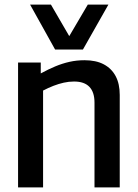

<svg xmlns="http://www.w3.org/2000/svg" viewBox="-20 -809 594 829"><path d="M58 0V-539H156V-492Q189 -510 219 -522.5Q249 -535 280 -542Q311 -549 345 -549Q395 -549 428.5 -531Q462 -513 479.5 -480Q497 -447 497 -399V0H388V-366Q388 -411 366 -434Q344 -457 300 -457Q277 -457 255 -452Q233 -447 211 -438.5Q189 -430 166 -418V0ZM448 -789 338 -595H218L110 -789H200L279 -653L359 -789Z"/></svg>

Font: Georama ExtraCondensed Thin Medium
Style: Regular
Weight: 500
Version: Version 1.001